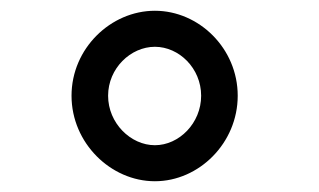

<svg xmlns="http://www.w3.org/2000/svg" viewBox="-20 -804 594 357"><path d="M181 -626C181 -677 223 -717 268 -717C313 -717 354 -677 354 -626C354 -575 313 -534 268 -534C223 -534 181 -575 181 -626ZM113 -626C113 -538 186 -467 268 -467C350 -467 422 -538 422 -626C422 -714 350 -784 268 -784C186 -784 113 -714 113 -626Z"/></svg>

Font: Charger Monospace
Style: Regular
Weight: 400
Designer: Jasper
Foundry: Cannot Into Space Fonts
Version: Version 0.980